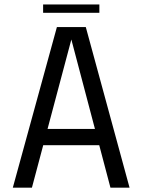

<svg xmlns="http://www.w3.org/2000/svg" viewBox="-20 -864 656 884"><path d="M39 0 242 -739.5H375L576.5 0H488.5L308 -684H309L127 0ZM144 -195.5V-270.5H473V-195.5ZM178.5 -805V-843.5H437.5V-805Z"/></svg>

Font: Epilogue
Style: Regular
Weight: 400
Designer: Tyler Finck
Foundry: Etcetera Type Co
Version: Version 2.112